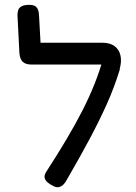

<svg xmlns="http://www.w3.org/2000/svg" viewBox="-20 -758 562 791"><path d="M197 7Q173 -5 166 -19Q159 -33 171 -51Q217 -122 253.5 -183.5Q290 -245 318.5 -300.5Q347 -356 369 -411Q391 -466 407 -524L474 -473Q451 -398 420 -329Q389 -260 349 -185Q309 -110 255 -17Q249 -5 240.5 3Q232 11 221.5 13Q211 15 197 7ZM472 -470 411 -492H111Q86 -492 74 -503Q62 -514 60 -539L52 -695Q52 -708 55.5 -717.5Q59 -727 70 -732.5Q81 -738 100 -738Q118 -738 126 -732Q134 -726 137.5 -715.5Q141 -705 141 -691L147 -582H401Q433 -582 452 -568Q471 -554 476.5 -528.5Q482 -503 472 -470Z"/></svg>

Font: Fredoka Light
Style: Regular
Weight: 400
Version: Version 2.001